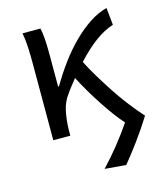

<svg xmlns="http://www.w3.org/2000/svg" viewBox="-105 -575 706 839"><g transform="rotate(-15 248.5 -155.5)"><path d="M362 187 266 179Q305 138 340.5 93.5Q376 49 405 6Q385 -16 364 -44.5Q343 -73 322 -105Q301 -137 281 -171Q261 -205 244 -238Q233 -224 221.5 -209.5Q210 -195 199 -179Q177 -150 168.5 -111.5Q160 -73 159 -25V0H82V-353Q82 -382 80.5 -418Q79 -454 73 -486H154Q159 -466 161 -435.5Q163 -405 163 -373V-221H167Q196 -271 230 -317Q264 -363 301.5 -400Q339 -437 378 -462.5Q417 -488 456 -498L464 -420Q423 -407 381.5 -376.5Q340 -346 295 -297Q313 -261 337 -221.5Q361 -182 387 -142.5Q413 -103 441.5 -66.5Q470 -30 497 0Q464 53 427.5 102.5Q391 152 362 187Z"/></g></svg>

Font: CV Source Sans
Style: Regular
Weight: 400
Designer: Paul D. Hunt
Foundry: Adobe Systems Incorporated
Version: Version 3.001